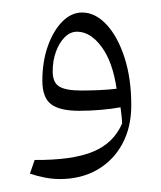

<svg xmlns="http://www.w3.org/2000/svg" viewBox="-20 -915 252 301"><path d="M73.7 -634.3Q62.4 -634.3 50.4 -636.6Q38.4 -639 26.9 -642.7L34.3 -664.2Q93.3 -663.8 125.8 -677.2Q158.3 -690.7 171.4 -721.4Q171.2 -728.2 170.5 -734Q169.8 -739.7 168.9 -746.8Q153.6 -744 137 -742.7Q120.4 -741.3 104 -741.3Q73.5 -741.3 60 -751.7Q46.4 -762 46.4 -788.6Q46.4 -818.5 55 -842.7Q63.6 -866.9 77.7 -881.2Q91.9 -895.4 108.7 -895.4Q129.2 -895.4 146.8 -876.7Q164.4 -857.9 175.1 -825.1Q185.8 -792.3 185.8 -750.1Q185.8 -715.3 171.7 -689.3Q157.5 -663.2 132.2 -648.7Q106.9 -634.3 73.7 -634.3ZM162.8 -775.9Q156.6 -818.3 139.1 -841.8Q121.6 -865.3 100.7 -865.3Q90.3 -865.3 81.6 -856.8Q73 -848.3 67.8 -834.2Q62.6 -820 62.6 -803Q62.6 -785.8 72.7 -779.5Q82.7 -773.1 107.7 -773.1Q120.4 -773.1 135 -773.7Q149.5 -774.3 162.8 -775.9Z"/></svg>

Font: Pinar Regular
Style: Regular
Weight: 400
Designer: Amin Abedi
Version: Version 3.000